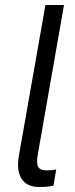

<svg xmlns="http://www.w3.org/2000/svg" viewBox="-20 -740 299 765"><path d="M135 5C158 5 171 4 193 0L204 -65C191 -62 178 -61 167 -61C129 -61 123 -80 131 -127L235 -720H161L55 -118C42 -42 70 5 135 5Z"/></svg>

Font: Fixel Display
Style: Italic
Weight: 400
Italic angle: -10°
Designer: AlfaBravo + MacPaw
Foundry: Kyrylo Tkachov, Marchela Mozhyna, Serhii Makarenko, Maria Weinstein, Zakhar Kryvoshyya
Version: Version 1.210;Glyphs 3.2 (3217)